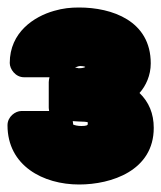

<svg xmlns="http://www.w3.org/2000/svg" viewBox="-34 -774 430 512"><path d="M166 -594C170 -595 175 -598 180 -598C186 -598 190 -597 193 -596V-595C191 -594 186 -592 176 -592ZM177 -282C263 -282 376 -319 376 -433C376 -471 363 -502 338 -526C355 -545 368 -573 368 -605C368 -719 264 -754 177 -754C154 -754 134 -752 110 -745C57 -730 -8 -688 -8 -606C-8 -590 7 -568 30 -568H98C97 -564 96 -559 96 -555V-488C96 -488 96 -483 97 -478H23C7 -478 -14 -463 -14 -440C-14 -332 81 -282 177 -282ZM183 -438C173 -438 165 -440 161 -442C161 -442 161 -447 160 -451L176 -450C189 -450 197 -449 200 -448V-443C200 -440 196 -438 183 -438Z"/></svg>

Font: Asimov Print
Style: E
Weight: 500
Designer: Google
Version: Version 2.000980; 2014